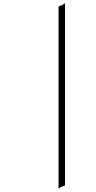

<svg xmlns="http://www.w3.org/2000/svg" viewBox="-20 -1004 564 1128"><path d="M324 100V-962Q324 -964 324.5 -965Q325 -966 327 -967Q329 -968 331 -969Q333 -970 337 -971.5Q341 -973 344 -974Q350 -977 353 -979.5Q356 -982 357 -983Q358 -984 360 -984Q362 -984 362 -980V82Q362 85 360 86.5Q358 88 351 90Q344 92 340 94Q331 98 329 102Q328 104 326 104Q324 104 324 100Z"/></svg>

Font: Miama Nueva
Style: Medium
Weight: 400
Italic angle: -28°
Version: Version 1.0